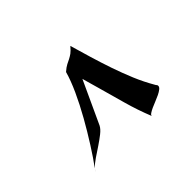

<svg xmlns="http://www.w3.org/2000/svg" viewBox="-81 -820 571 571"><g transform="rotate(-45 204.5 -534.5)"><path d="M356.9 -424.8Q356.9 -419.9 351.1 -415.3Q345.2 -410.6 336.7 -406.5Q328.1 -402.3 318.1 -398.4Q308.1 -394.5 299.6 -390.6Q291 -386.7 285.2 -382.8Q279.3 -378.9 279.8 -375Q262.7 -417.5 250.5 -461.4Q238.3 -505.4 226.1 -548.8Q222.2 -561 219 -573.7Q215.8 -586.4 211.9 -599.1L149.9 -464.8Q145 -455.1 132.3 -445.1Q119.6 -435.1 104.5 -425Q89.4 -415 74.2 -404.8Q59.1 -394.5 49.8 -384.8Q67.9 -409.2 89.6 -443.4Q111.3 -477.5 131.8 -513.9Q152.3 -550.3 168.5 -585.7Q184.6 -621.1 191.9 -647.9Q203.1 -657.7 210.9 -661.6Q218.8 -665.5 225.6 -668.9Q232.4 -672.4 239.3 -677.2Q246.1 -682.1 255.9 -693.8Q265.1 -662.1 275.1 -628.4Q285.2 -594.7 296.6 -561.3Q308.1 -527.8 321.5 -495.6Q335 -463.4 352.1 -434.1Q353.5 -431.2 355.2 -429.7Q356.9 -428.2 356.9 -424.8ZM49.8 -384.8Q48.3 -381.8 46.4 -379.6Q44.4 -377.4 43 -375Z"/></g></svg>

Font: Quintessential
Style: Regular
Weight: 400
Designer: Astigmatic (AOETI)
Foundry: Astigmatic (AOETI)
Version: Version 1.000